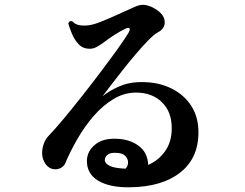

<svg xmlns="http://www.w3.org/2000/svg" viewBox="-20 -785 1040 815"><path d="M529 10Q445 11 396 -18.5Q347 -48 349 -106Q351 -144 383.5 -171Q416 -198 472 -196Q529 -195 568 -166.5Q607 -138 609 -85Q653 -104 681 -143.5Q709 -183 709 -241Q709 -311 667 -351.5Q625 -392 557 -392Q507 -392 461.5 -364.5Q416 -337 377.5 -292.5Q339 -248 308.5 -195Q278 -142 257 -92Q251 -78 236 -71Q221 -64 204 -67.5Q187 -71 174 -88Q160 -108 159 -130.5Q158 -153 165.5 -174Q173 -195 185 -207Q212 -235 250 -280.5Q288 -326 330.5 -380Q373 -434 412.5 -486.5Q452 -539 482 -581Q512 -623 525 -645Q533 -659 530 -664Q527 -669 514 -664Q470 -643 419 -604Q404 -593 390 -585.5Q376 -578 361 -578Q332 -578 314 -597Q296 -616 285.5 -641.5Q275 -667 270 -685Q274 -699 288 -694Q299 -681 318 -678Q337 -675 358 -678Q376 -680 409 -693Q442 -706 480 -723.5Q518 -741 550 -755Q577 -768 598.5 -763.5Q620 -759 636 -749Q676 -726 679 -695Q682 -664 649 -647Q634 -639 609.5 -614Q585 -589 556.5 -555.5Q528 -522 500 -486.5Q472 -451 449.5 -421.5Q427 -392 415 -376Q443 -399 482 -416.5Q521 -434 562 -436Q637 -440 694.5 -415.5Q752 -391 785.5 -345Q819 -299 822 -237Q827 -119 748 -55Q669 9 529 10ZM513 -69Q524 -81 523.5 -96.5Q523 -112 511.5 -123.5Q500 -135 476 -136Q451 -138 438.5 -129.5Q426 -121 425 -107Q424 -93 443.5 -82Q463 -71 513 -69Z"/></svg>

Font: Zen Old Mincho Black
Style: Regular
Weight: 900
Designer: Yoshimichi Ohira
Foundry: Positype
Version: Version 1.001